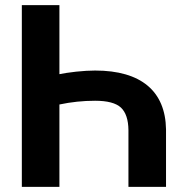

<svg xmlns="http://www.w3.org/2000/svg" viewBox="-20 -731 739 751"><path d="M212.4 0V-322.3C258.3 -332 304.7 -336.9 352.1 -336.9C399.9 -336.9 433.6 -328.1 453.1 -310.1C472.2 -292 481.9 -262.7 482.4 -222.2V0H629.4V-225.1C627 -374 532.2 -455.1 352.1 -455.1C330.6 -455.1 305.7 -453.6 277.8 -450.7C249.5 -447.3 227.5 -444.3 212.4 -440.9V-710.9H65.4V0Z"/></svg>

Font: Roboto
Style: Bold
Weight: 700
Designer: Google
Version: Version 2.137; 2017